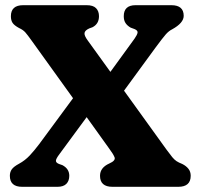

<svg xmlns="http://www.w3.org/2000/svg" viewBox="-20 -720 770 740"><path d="M622 -143Q636 -124 644 -114.2Q652 -104.5 660.2 -99Q668.5 -93.5 682.5 -88Q697.5 -80.5 706.2 -69.5Q715 -58.5 715 -42.5Q715 0 667 0H413.5Q365.5 0 365.5 -42.5Q365.5 -74 401.5 -90Q426.5 -101 421.5 -113.8Q416.5 -126.5 400 -148.5L314 -268.5L209.5 -126.5Q195 -107.5 195.5 -99.8Q196 -92 209 -87.5L220.5 -83.5Q247 -69.5 247 -42.5Q247 -23 235.8 -11.5Q224.5 0 201.5 0H65.5Q18 0 18 -42.5Q18 -57 25.5 -67.5Q33 -78 53.5 -89Q76.5 -101.5 94.8 -121Q113 -140.5 131 -164.5L261.5 -341.5L101.5 -564Q86.5 -585 77.8 -595Q69 -605 53.5 -612Q35 -622 28.5 -631.8Q22 -641.5 22 -657.5Q22 -700 69.5 -700H314Q339 -700 350.2 -688.5Q361.5 -677 361.5 -657.5Q361.5 -628 336.5 -615L324 -610.5Q307.5 -603 305.8 -593Q304 -583 318.5 -563.5L405.5 -443L498.5 -571Q509 -586 510.2 -594.2Q511.5 -602.5 498.5 -608L483.5 -613.5Q470.5 -621 463.8 -631.2Q457 -641.5 457 -657.5Q457 -700 502.5 -700H640.5Q688 -700 688 -659Q688 -631.5 643.5 -607Q631 -601 619.2 -587.8Q607.5 -574.5 580.5 -538L458 -370.5Z"/></svg>

Font: Fraunces 72pt SuperSoft
Style: Bold
Weight: 700
Version: Version 1.000;[0bf87f6ff]